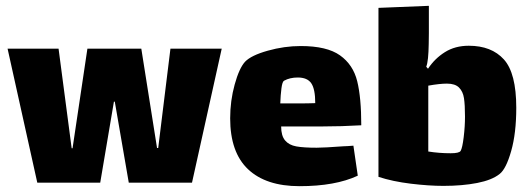

<svg xmlns="http://www.w3.org/2000/svg" viewBox="-20 -627 1817 659"><path d="M324 0H108L6 -460H181L226 -118H229L280 -460H465L519 -119H523L565 -460H741L639 0H422L374 -278H371Z M1160 -125Q1169 -125 1193 -127L1208 -24Q1131 12 1008 12Q893 12 831.5 -46Q770 -104 770 -221Q770 -281 785.5 -337Q801 -393 821 -415Q842 -437 899 -453Q956 -469 1012 -469Q1102 -469 1147 -437Q1192 -405 1206 -348.5Q1220 -292 1220 -197Q1152 -193 1087 -193H945Q945 -161 958.5 -145Q972 -129 997 -124.5Q1022 -120 1067 -120Q1092 -120 1160 -125ZM942 -272H994Q1041 -272 1062 -273Q1062 -321 1048.5 -341Q1035 -361 1002 -361Q975 -361 955 -350Q949 -347 946 -324Q943 -301 942 -272Z M1752 -257Q1752 -170 1734.5 -108.5Q1717 -47 1695 -30Q1669 -9 1618 1Q1567 11 1502 11Q1452 11 1390 3.5Q1328 -4 1279 -20V-600L1452 -607V-513Q1452 -505 1451.5 -476Q1451 -447 1449 -427.5Q1447 -408 1443 -398L1449 -391Q1472 -426 1507 -448Q1542 -470 1589 -470Q1667 -470 1709.5 -423Q1752 -376 1752 -257ZM1576 -227Q1576 -267 1572.5 -290Q1569 -313 1555.5 -326.5Q1542 -340 1514 -340Q1489 -340 1450 -333V-107Q1487 -101 1527 -101Q1556 -101 1561 -109Q1567 -119 1571.5 -156Q1576 -193 1576 -227Z"/></svg>

Font: Lalezar
Style: Regular
Weight: 400
Designer: Borna Izadpanah
Foundry: Borna Izadpanah
Version: Version 1.004